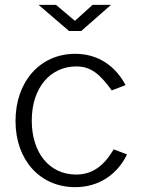

<svg xmlns="http://www.w3.org/2000/svg" viewBox="-20 -762 589 792"><path d="M362 -742 289 -676 211 -742H139L265 -634H315L438 -742ZM290 -540C146 -540 44 -426 44 -263C44 -101 146 10 290 10C387 10 463 -41 504 -125L449 -146C410 -80 363 -42 294 -42C184 -42 111 -131 111 -265C111 -398 186 -488 295 -488C356 -488 393 -455 441 -389L498 -411C458 -486 389 -540 290 -540Z"/></svg>

Font: 18Franklin Light
Style: Regular
Weight: 300
Designer: Pablo Impallari, Rodrigo Fuenzalida (Modified by Dan O. Williams)
Version: Version 0.025;PS 000.025;hotconv 1.0.88;makeotf.lib2.5.64775